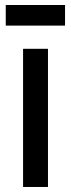

<svg xmlns="http://www.w3.org/2000/svg" viewBox="-20 -744 283 764"><path d="M170.9 0H71.8V-549.8H170.9ZM2.9 -642.1V-724.1H238.8V-642.1Z"/></svg>

Font: Bruno Ace SC
Style: Regular
Weight: 400
Designer: Astigmatic (AOETI)
Foundry: Astigmatic (AOETI)
Version: Version 1.000